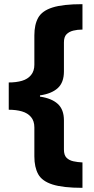

<svg xmlns="http://www.w3.org/2000/svg" viewBox="-20 -739 452 922"><path d="M376 163Q283 163 232.5 147Q182 131 163.5 97.5Q145 64 145 12V-127Q145 -158 129 -177Q113 -196 85.5 -204Q58 -212 22 -212V-343Q58 -343 85.5 -351Q113 -359 129 -378.5Q145 -398 145 -428V-569Q145 -621 163.5 -654Q182 -687 232 -703Q282 -719 376 -719V-597Q352 -597 332 -592Q312 -587 299.5 -574.5Q287 -562 287 -535V-396Q287 -343 257.5 -316Q228 -289 172 -281V-275Q228 -267 257.5 -240Q287 -213 287 -161V-21Q287 6 299.5 18.5Q312 31 332.5 35.5Q353 40 376 41Z"/></svg>

Font: Noto Sans Cham ExtraBold
Style: Regular
Weight: 800
Version: Version 2.002